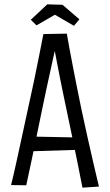

<svg xmlns="http://www.w3.org/2000/svg" viewBox="-20 -859 507 885"><path d="M360 6Q350 -48 338 -105.5Q326 -163 314 -222.5Q302 -282 289 -342Q281 -380 273 -418.5Q265 -457 257.5 -494.5Q250 -532 243 -569Q236 -606 229 -642L180 -702L288 -704Q293 -673 300.5 -634Q308 -595 316.5 -549.5Q325 -504 335 -455.5Q345 -407 355 -357Q369 -291 383.5 -226Q398 -161 411.5 -103Q425 -45 436 1ZM101 -161V-230L357 -225V-169ZM101 -5 31 -6Q42 -50 54.5 -107Q67 -164 81 -228.5Q95 -293 109 -358Q124 -424 137 -487Q150 -550 161 -605.5Q172 -661 180 -702L288 -704L235 -636Q225 -591 214.5 -543Q204 -495 193.5 -446.5Q183 -398 173 -349Q161 -289 148.5 -230Q136 -171 124.5 -114.5Q113 -58 101 -5ZM321 -740 233 -791 148 -742 122 -768 198 -839 268 -837 346 -770Z"/></svg>

Font: Truculenta
Style: Regular
Weight: 400
Designer: Ivan Castro, Eva Sanz & Omnibus-Type Team
Foundry: Omnibus-Type
Version: Version 1.002